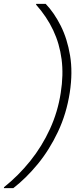

<svg xmlns="http://www.w3.org/2000/svg" viewBox="-48 -831 416 996"><path d="M189 -811Q233 -765 267 -697.5Q301 -630 315.5 -543Q330 -456 314 -351Q297 -241 252.5 -147Q208 -53 147.5 20.5Q87 94 21 145H-28L-27 140Q48 80 109 4Q170 -72 211 -161.5Q252 -251 267 -349Q282 -443 271.5 -523.5Q261 -604 228 -674Q195 -744 139 -807L140 -811Z"/></svg>

Font: DM Sans 11pt ExtraLight
Style: Italic
Weight: 250
Italic angle: -10°
Version: Version 4.004;gftools[0.9.30]